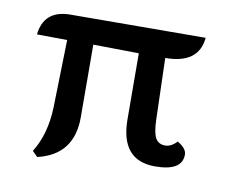

<svg xmlns="http://www.w3.org/2000/svg" viewBox="-59 -489 709 601"><g transform="rotate(10 296.0 -188.5)"><path d="M94.2 41 77.6 24.4Q114.7 -35.2 117.7 -119.1L123 -335.9L26.9 -336.9Q35.2 -414.1 116.2 -416L548.8 -418Q541 -334 435.1 -334L440.9 -137.2Q442.4 -95.2 452.1 -79.6Q461.9 -64 481.9 -64Q501.5 -64 519 -83Q548.3 -66.4 548.3 -46.4Q548.3 5.9 461.9 5.9Q352.1 5.9 352.1 -126L351.1 -334L206.1 -335.9L207 -104.5Q207 14.6 94.2 41Z"/></g></svg>

Font: Bainsley
Style: Regular
Weight: 400
Designer: Paul James MIller
Foundry: High-Logic / Made with FontCreator
Version: Version 1.411;March 28, 2021;FontCreator 13.0.0.2683 64-bit